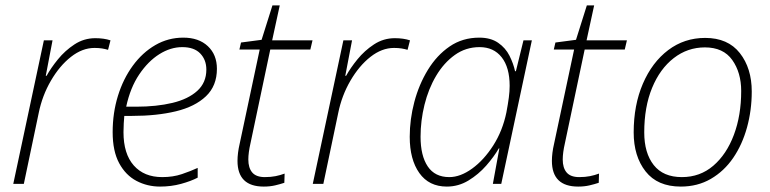

<svg xmlns="http://www.w3.org/2000/svg" viewBox="-20 -679 2843 709"><path d="M29 0 142 -530H174L149 -399H152Q168 -428 194 -460Q220 -492 255 -515Q290 -538 332 -538Q364 -538 388 -530L379 -495Q369 -498 357 -500Q345 -502 329 -502Q284 -502 242 -469Q200 -436 168 -381Q136 -326 123 -262L68 0Z M571 10Q524 10 484 -11Q444 -32 420 -76.5Q396 -121 396 -191Q396 -262 415.5 -325Q435 -388 470.5 -436.5Q506 -485 553.5 -512.5Q601 -540 657 -540Q714 -540 747.5 -508.5Q781 -477 781 -425Q781 -362 740.5 -323.5Q700 -285 629.5 -268Q559 -251 468 -251H439Q438 -240 437 -224Q436 -208 436 -191Q436 -111 474 -68Q512 -25 579 -25Q619 -25 651.5 -36Q684 -47 710 -59V-23Q685 -10 648.5 0Q612 10 571 10ZM446 -285H483Q558 -285 616.5 -299Q675 -313 708.5 -343.5Q742 -374 742 -422Q742 -458 719.5 -481.5Q697 -505 653 -505Q610 -505 568.5 -479Q527 -453 494 -404Q461 -355 446 -285Z M954 10Q857 10 857 -85Q857 -99 859 -115Q861 -131 865 -148L939 -496H864L870 -522L946 -532L986 -659H1013L985 -530H1134L1126 -496H978L905 -150Q897 -115 897 -90Q897 -59 911.5 -42Q926 -25 958 -25Q980 -25 997.5 -28.5Q1015 -32 1031 -38L1030 -4Q1015 1 996 5.5Q977 10 954 10Z M1135 0 1248 -530H1280L1255 -399H1258Q1274 -428 1300 -460Q1326 -492 1361 -515Q1396 -538 1438 -538Q1470 -538 1494 -530L1485 -495Q1475 -498 1463 -500Q1451 -502 1435 -502Q1390 -502 1348 -469Q1306 -436 1274 -381Q1242 -326 1229 -262L1174 0Z M1630 10Q1564 10 1528.5 -40Q1493 -90 1493 -174Q1493 -238 1510 -302.5Q1527 -367 1560 -421Q1593 -475 1640.5 -507.5Q1688 -540 1750 -540Q1792 -540 1819.5 -521Q1847 -502 1861.5 -473Q1876 -444 1882 -416H1885L1913 -530H1944L1831 0H1800L1824 -131H1822Q1804 -100 1775.5 -67.5Q1747 -35 1710 -12.5Q1673 10 1630 10ZM1639 -25Q1680 -25 1723.5 -56.5Q1767 -88 1801.5 -142Q1836 -196 1850 -264Q1856 -296 1859 -319Q1862 -342 1862 -362Q1862 -430 1832.5 -467.5Q1803 -505 1751 -505Q1700 -505 1659.5 -476Q1619 -447 1590.5 -399Q1562 -351 1547.5 -292Q1533 -233 1533 -174Q1533 -104 1559.5 -64.5Q1586 -25 1639 -25Z M2115 10Q2018 10 2018 -85Q2018 -99 2020 -115Q2022 -131 2026 -148L2100 -496H2025L2031 -522L2107 -532L2147 -659H2174L2146 -530H2295L2287 -496H2139L2066 -150Q2058 -115 2058 -90Q2058 -59 2072.5 -42Q2087 -25 2119 -25Q2141 -25 2158.5 -28.5Q2176 -32 2192 -38L2191 -4Q2176 1 2157 5.5Q2138 10 2115 10Z M2494 10Q2408 10 2364 -46Q2320 -102 2320 -190Q2320 -291 2354 -370Q2388 -449 2447.5 -494Q2507 -539 2584 -539Q2668 -539 2712 -483Q2756 -427 2756 -341Q2756 -272 2738.5 -208.5Q2721 -145 2687.5 -96Q2654 -47 2605 -18.5Q2556 10 2494 10ZM2498 -25Q2565 -25 2614 -67Q2663 -109 2690 -181Q2717 -253 2717 -343Q2717 -411 2684 -457.5Q2651 -504 2583 -504Q2519 -504 2468 -464.5Q2417 -425 2388 -354.5Q2359 -284 2359 -190Q2359 -114 2394 -69.5Q2429 -25 2498 -25Z"/></svg>

Font: Noto Sans Disp ExtLt
Style: Italic
Weight: 200
Italic angle: -12°
Designer: Monotype Design Team
Foundry: Monotype Imaging Inc.
Version: Version 2.000;GOOG;noto-source:20170915:90ef993387c0